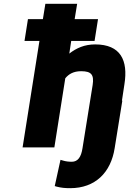

<svg xmlns="http://www.w3.org/2000/svg" viewBox="-20 -770 675 1003"><path d="M108 -556H186L98 0H264L321 -361C339 -383 364 -398 404 -398C458 -398 472 -379 464 -326L411 4C404 50 387 75 355 75C338 75 323 73 310 69L296 65L266 202L276 205C300 211 318 213 347 213C477 213 559 132 579 4L619 -244H617L630 -330C650 -455 610 -538 477 -538C422 -538 379 -519 342 -490L352 -556H474L492 -670H370L383 -750H217L204 -670H126Z"/></svg>

Font: Asimov Pro
Style: UltObl
Weight: 900
Designer: Google
Version: Version 2.000980; 2014